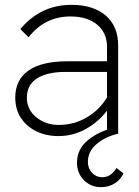

<svg xmlns="http://www.w3.org/2000/svg" viewBox="-20 -552 576 793"><path d="M221 10Q170 10 129.5 -10Q89 -30 66 -65.5Q43 -101 43 -149Q43 -222 97.5 -260.5Q152 -299 260 -299H422V-358Q422 -416 381.5 -450Q341 -484 271 -484Q165 -484 98 -398L64 -432Q148 -532 275 -532Q365 -532 416.5 -488Q468 -444 468 -364V0H422V-95Q386 -48 334 -19Q282 10 221 10ZM222 -36Q286 -36 339 -67.5Q392 -99 422 -150V-255H251Q174 -255 132.5 -228Q91 -201 91 -149Q91 -99 130 -67.5Q169 -36 222 -36ZM397 221Q355 221 326.5 192Q298 163 298 120Q298 64 343 27Q388 -10 453 -25L468 0Q416 12 379.5 42.5Q343 73 343 117Q343 143 360 161.5Q377 180 402 180Q422 180 436.5 169.5Q451 159 461 142L490 164Q479 189 454.5 205Q430 221 397 221Z"/></svg>

Font: Readex Pro ExtraLight
Style: Regular
Weight: 200
Designer: Bonnie Shaver-Troup, Thomas Jockin
Foundry: Lexend
Version: Version 1.203; ttfautohint (v1.8.3)